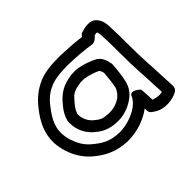

<svg xmlns="http://www.w3.org/2000/svg" viewBox="-110 -603 801 801"><g transform="rotate(-45 290.5 -202.0)"><path d="M39 -132C51 -95 70 -64 98 -38C139 -3 182 23 253 25C311 25 362 5 398 -22V-9C398 -1 403 7 410 11L425 21C459 40 507 35 536 18C543 14 548 5 548 -4L547 -31C546 -44 546 -55 545 -69L544 -93C544 -108 542 -127 541 -148C539 -194 538 -212 538 -259C538 -299 538 -326 536 -363C536 -379 534 -400 522 -417C500 -451 455 -435 442 -432C435 -430 428 -426 424 -418C386 -423 335 -426 301 -427C253 -427 204 -424 165 -403C126 -383 102 -359 74 -321C37 -270 14 -209 39 -132ZM87 -148C68 -207 83 -248 114 -291C140 -327 156 -343 188 -359H189C211 -372 257 -377 301 -377C338 -376 397 -372 430 -366C446 -363 460 -378 466 -385V-386C474 -387 479 -387 481 -387C483 -384 486 -373 486 -362V-361C488 -326 488 -299 488 -259C488 -212 489 -192 491 -146C492 -123 494 -106 494 -93L495 -66V-65C496 -56 496 -42 497 -29V-20C476 -15 459 -21 447 -24C446 -48 445 -62 443 -88C443 -88 405 -126 394 -94C391 -86 381 -74 375 -69C352 -46 301 -25 253 -25C195 -27 169 -45 132 -76C111 -95 97 -118 87 -148ZM133 -199C133 -156 154 -122 179 -101C207 -77 232 -65 276 -63H285C324 -63 359 -80 380 -96C400 -110 415 -132 421 -157C428 -186 431 -220 433 -247C433 -250 433 -253 432 -255C429 -268 425 -293 402 -309H401C379 -322 345 -333 321 -337C307 -340 294 -338 284 -338H281C224 -330 196 -310 166 -273C149 -253 140 -235 135 -218C132 -210 133 -204 133 -199ZM183 -199V-204C186 -214 192 -227 204 -241C232 -275 238 -281 286 -288H310C311 -288 311 -287 312 -287C328 -285 362 -274 374 -267C376 -265 379 -262 383 -247C381 -222 378 -191 373 -169C371 -160 358 -142 351 -137C339 -125 309 -113 285 -113H278C242 -115 235 -119 211 -139C196 -152 183 -174 183 -199Z"/></g></svg>

Font: Hussar Pisanka
Style: Out
Weight: 400
Designer: Robert Jablonski
Foundry: Cannot Into Space Fonts
Version: Version 1.070